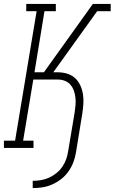

<svg xmlns="http://www.w3.org/2000/svg" viewBox="-22 -755 585 980"><path d="M145 205V168Q166 168 187 164.5Q208 161 228 152Q248 143 266 128.5Q284 114 296.5 95.5Q309 77 316 57Q323 37 326 16L359 -181Q362 -200 363.5 -219Q365 -238 363 -256.5Q361 -275 355 -292Q349 -309 337.5 -322.5Q326 -336 309 -342.5Q292 -349 273 -349H148L96 -37H149V0H-2V-37H55L165 -698H112V-735H263V-698H205L154 -386H202L452 -735H543V-698H474L250 -386H273Q298 -386 321 -379Q344 -372 361 -356.5Q378 -341 388 -319Q398 -297 401.5 -273.5Q405 -250 403.5 -225Q402 -200 398 -175L366 22Q362 47 353 71.5Q344 96 328.5 118.5Q313 141 291.5 158Q270 175 245.5 186Q221 197 196 201Q171 205 145 205Z"/></svg>

Font: Iosevka Curly Slab XLtObl
Style: Regular
Weight: 200
Italic angle: -9°
Monospace: yes
Designer: Belleve Invis
Foundry: Belleve Invis
Version: Version 11.1.0; ttfautohint (v1.8.3)